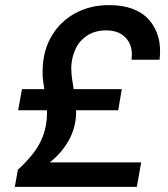

<svg xmlns="http://www.w3.org/2000/svg" viewBox="-20 -732 659 752"><path d="M38 0 50 -67Q85 -99 110.5 -132Q136 -165 149.5 -202.5Q163 -240 164 -284Q165 -306 162 -327Q159 -348 155.5 -369.5Q152 -391 149 -413.5Q146 -436 147 -461Q149 -535 182.5 -591.5Q216 -648 274.5 -680Q333 -712 407 -712Q460 -712 499 -697.5Q538 -683 563.5 -654.5Q589 -626 600 -586.5Q611 -547 605 -498H495Q500 -532 489.5 -557.5Q479 -583 455.5 -598Q432 -613 396 -613Q354 -613 323.5 -594Q293 -575 277 -542.5Q261 -510 259 -469Q259 -447 262 -425Q265 -403 269 -380.5Q273 -358 276 -335.5Q279 -313 278 -289Q277 -232 249.5 -182.5Q222 -133 175 -96H533L516 0ZM51 -300 66 -383H457L443 -300Z"/></svg>

Font: DM Sans 17pt SemiBold
Style: Italic
Weight: 600
Italic angle: -10°
Version: Version 4.004;gftools[0.9.30]